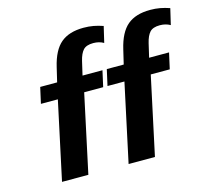

<svg xmlns="http://www.w3.org/2000/svg" viewBox="-105 -861 1085 986"><g transform="rotate(-15 437.5 -368.0)"><path d="M125 -500H215L233 -576Q253 -662 297 -699Q341 -736 418 -736Q446 -736 470.5 -731.5Q495 -727 521 -718L501 -633Q477 -647 446 -647Q409 -647 392.5 -629Q376 -611 367 -573L350 -500H456L437 -415H336L247 0H107L196 -415H106ZM479 -500H569L587 -576Q607 -662 651 -699Q695 -736 772 -736Q800 -736 824.5 -731.5Q849 -727 875 -718L855 -633Q831 -647 800 -647Q763 -647 746.5 -629Q730 -611 721 -573L704 -500H810L791 -415H690L601 0H461L550 -415H460Z"/></g></svg>

Font: Perun
Style: Bold Italic
Weight: 700
Italic angle: -12°
Foundry: Copyright (c) Stefan Peev, Context Ltd, 2016
Version: Version 1.027